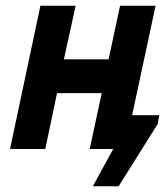

<svg xmlns="http://www.w3.org/2000/svg" viewBox="-20 -520 585 670"><path d="M335 -195H179L138 0H15L121 -500H244L203 -313H359L399 -500H523L441 -118H536L530 -87L394 130H304L375 0H293Z"/></svg>

Font: PT Sans
Style: Bold Italic
Weight: 700
Italic angle: -12°
Designer: A.Korolkova, O.Umpeleva, V.Yefimov
Foundry: ParaType Ltd
Version: Version 2.003W OFL